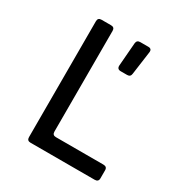

<svg xmlns="http://www.w3.org/2000/svg" viewBox="-170 -858 939 987"><g transform="rotate(30 300.0 -365.0)"><path d="M149 0Q128 0 128 -21V-709Q128 -730 149 -730H206Q227 -730 227 -709V-111Q227 -90 248 -90H530Q552 -90 552 -69V-21Q552 0 530 0ZM367 -550Q345 -550 346 -572L357 -710Q359 -730 379 -730H427Q449 -730 446 -708L427 -570Q425 -550 405 -550Z"/></g></svg>

Font: Pitagon Sans Mono Medium
Style: Regular
Weight: 500
Monospace: yes
Designer: Travis Tran
Foundry: Pitagon
Version: Version 1.001; ttfautohint (v1.8.4.7-5d5b);gftools[0.9.26]